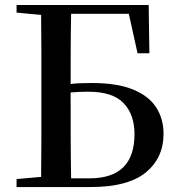

<svg xmlns="http://www.w3.org/2000/svg" viewBox="-20 -755 715 775"><path d="M535.2 -540 500 -699.2H267.1Q265.6 -628.4 265.4 -557.4Q265.1 -486.3 265.1 -416Q285.2 -418.5 306.9 -419.2Q328.6 -419.9 351.1 -419.9Q453.1 -419.9 516.8 -393.8Q580.6 -367.7 610.4 -321.5Q640.1 -275.4 640.1 -214.8Q640.1 -117.7 568.4 -58.8Q496.6 0 345.2 0H46.9V-32.2L146 -41Q147 -116.7 147 -193.8Q147 -271 147 -349.1V-396Q147 -471.2 147 -545.9Q147 -620.6 146 -694.8L46.9 -704.1V-734.9H580.1L583 -540ZM267.1 -35.2H341.8Q522.9 -35.2 522.9 -213.9Q522.9 -292 479.2 -338.4Q435.5 -384.8 335.9 -384.8Q299.3 -384.8 265.1 -381.8V-350.1Q265.1 -271.5 265.4 -192.6Q265.6 -113.8 267.1 -35.2Z"/></svg>

Font: Source Han Serif TW SemiBold
Style: Regular
Weight: 600
Designer: Ryoko NISHIZUKA Ë•øÂ°öÊ∂ºÂ≠ê (kana & ideographs); Frank Grie√ühammer (Latin, Greek & Cyrillic); Wenlong ZHANG Âº†ÊñáÈæô 
Foundry: Adobe
Version: Version 2.003;hotconv 1.1.1;makeotfexe 2.6.0